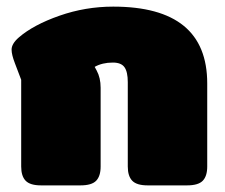

<svg xmlns="http://www.w3.org/2000/svg" viewBox="-20 -560 681 580"><path d="M44 -57V-319L25 -369Q15 -395 15 -410Q15 -428 37 -447Q81 -485 159.5 -512.5Q238 -540 322 -540Q606 -540 606 -308V-57Q606 -28 592.5 -14Q579 0 545 0H426Q393 0 379.5 -14Q366 -28 366 -57V-312Q366 -343 356 -357Q346 -371 321 -371Q289 -371 266 -358L272 -347Q284 -325 284 -295V-57Q284 -28 270.5 -14Q257 0 223 0H104Q71 0 57.5 -14Q44 -28 44 -57Z"/></svg>

Font: Mitr
Style: Bold
Weight: 700
Designer: Thanarat Vachiruckul
Foundry: Cadson Demak
Version: Version 1.002